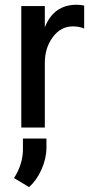

<svg xmlns="http://www.w3.org/2000/svg" viewBox="-20 -532 379 801"><path d="M167 -506.8H68.8V0H167V-270Q167 -332 200.2 -377Q233.4 -421.9 284.2 -421.9Q310.1 -421.9 331.1 -413.1V-508.8Q314 -512.2 299.8 -512.2Q204.1 -512.2 167 -418ZM101.1 248.5Q132.8 220.7 153.1 175.3Q173.3 129.9 173.8 84.5V45.9H75.7V94.7Q74.2 154.8 38.6 210.9Z"/></svg>

Font: FAU Chimera Medium
Style: Regular
Weight: 500
Version: Version 1.002;hotconv 1.0.117;makeotfexe 2.5.65602